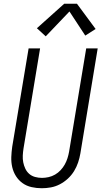

<svg xmlns="http://www.w3.org/2000/svg" viewBox="-20 -992 540 1020"><path d="M202 8Q174 8 147.5 2Q121 -4 100 -19Q79 -34 65 -56Q51 -78 45 -104Q39 -130 40 -157.5Q41 -185 45 -213L132 -735H193L105 -204Q102 -185 101 -166Q100 -147 103.5 -129.5Q107 -112 114.5 -96Q122 -80 135 -68.5Q148 -57 166 -52Q184 -47 203 -47Q220 -47 238 -51Q256 -55 272.5 -64.5Q289 -74 302 -88Q315 -102 324 -118Q333 -134 338.5 -151.5Q344 -169 347 -186L438 -735H499L407 -177Q403 -153 395 -129Q387 -105 373.5 -83Q360 -61 340.5 -43Q321 -25 298 -13Q275 -1 250.5 3.5Q226 8 202 8ZM223 -799 176 -842 321 -972H389L488 -838L433 -803L349 -931Z"/></svg>

Font: Iosevka SS04 Light
Style: Italic
Weight: 300
Italic angle: -9°
Monospace: yes
Designer: Belleve Invis
Foundry: Belleve Invis
Version: Version 19.0.0; ttfautohint (v1.8.4)